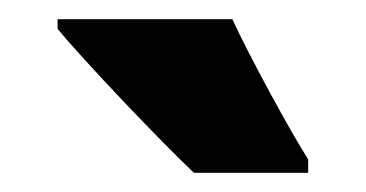

<svg xmlns="http://www.w3.org/2000/svg" viewBox="-20 -786 381 200"><path d="M222 -766H40V-756C66 -724 150 -636 182 -606H301V-620C283 -648 240 -727 222 -766Z"/></svg>

Font: Noto Sans Bengali ExtraCondensed Black
Style: Regular
Weight: 900
Width: 2
Designer: Joana Ranito - Universal Thirst; Jelle Bosma - Monotype Design Team
Foundry: Universal Thirst ehf.
Version: Version 3.000